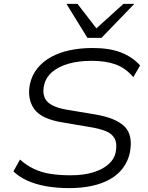

<svg xmlns="http://www.w3.org/2000/svg" viewBox="-20 -960 764 988"><path d="M336 8Q273 8 218.5 -1.5Q164 -11 121 -30.5Q78 -50 49 -78L83 -139Q116 -109 155.5 -90.5Q195 -72 241.5 -65Q288 -58 343 -58Q410 -58 459 -73Q508 -88 538 -114.5Q568 -141 575 -175Q584 -221 570 -247Q556 -273 522.5 -286Q489 -299 438 -307L302 -330Q191 -348 155 -400.5Q119 -453 134 -527Q144 -573 172 -608Q200 -643 242.5 -666.5Q285 -690 339.5 -701.5Q394 -713 457 -713Q543 -713 602.5 -690Q662 -667 701 -623L666 -563Q626 -610 575 -628.5Q524 -647 451 -647Q386 -647 334 -632.5Q282 -618 249 -590Q216 -562 207 -522Q195 -468 223 -437.5Q251 -407 332 -394L465 -372Q575 -354 620.5 -309.5Q666 -265 648 -173Q638 -129 612.5 -95Q587 -61 546.5 -38Q506 -15 453 -3.5Q400 8 336 8ZM430 -765 322 -940H379L476 -814L615 -940H671L502 -765Z"/></svg>

Font: Nunito Sans 7pt SemiExpanded Light
Style: Italic
Weight: 300
Width: 6
Italic angle: -9°
Designer: Vernon Adams
Foundry: Vernon Adams
Version: Version 3.101;gftools[0.9.27]